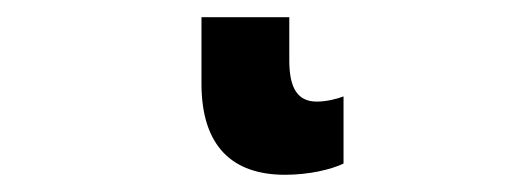

<svg xmlns="http://www.w3.org/2000/svg" viewBox="-20 34 591 223"><path d="M316 54H214V131C214 204 250 237 311 237C339 237 364 231 379 224V146C371 149 359 152 348 152C326 152 316 137 316 104Z"/></svg>

Font: Noto Sans Display
Style: Bold
Weight: 700
Designer: Monotype Design Team
Foundry: Monotype Imaging Inc.
Version: Version 1.900